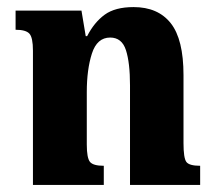

<svg xmlns="http://www.w3.org/2000/svg" viewBox="-20 -522 608 542"><path d="M545 -54V0H347V-281Q347 -345 335.5 -380.5Q324 -416 291 -416Q254 -416 239.5 -371Q225 -326 225 -262V-114Q225 -76 234 -65Q243 -54 273 -54V0H73V-379Q73 -416 63 -427Q53 -438 24 -438V-492H210L222 -420H226Q246 -459 275.5 -480.5Q305 -502 357 -502Q426 -502 462 -456.5Q498 -411 498 -310V-118Q498 -76 506 -65Q514 -54 545 -54Z"/></svg>

Font: Noto Serif Armenian Condensed ExtraBold
Style: Regular
Weight: 800
Width: 3
Designer: Monotype Design Team
Foundry: Monotype Imaging Inc.
Version: Version 2.008; ttfautohint (v1.8.4.7-5d5b)